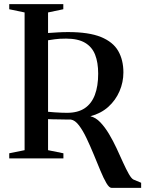

<svg xmlns="http://www.w3.org/2000/svg" viewBox="-20 -763 700 925"><path d="M517 142Q506 142 492.5 119Q479 96 464 59.8Q449 23.5 432 -17.8Q415 -59 397.2 -96.5Q379.5 -134 360.5 -159Q341.5 -184 321.5 -187Q311 -187 295.8 -187.2Q280.5 -187.5 264.5 -187.8Q248.5 -188 234.5 -188.2Q220.5 -188.5 211.5 -189V-39.5L285.5 -24.5V0H24.5V-24.5L98.5 -39.5V-703L24.5 -718.5V-743H285V-718.5L211.5 -703V-604Q234.5 -605.5 258.5 -607Q282.5 -608.5 308 -608.5Q408 -608.5 466.2 -584.8Q524.5 -561 549.5 -517.5Q574.5 -474 574.5 -414Q574.5 -367 555.8 -323.5Q537 -280 501.8 -248.2Q466.5 -216.5 415.5 -203Q441 -197 463.2 -173.8Q485.5 -150.5 505.2 -117.5Q525 -84.5 541.8 -48.2Q558.5 -12 573.2 20.5Q588 53 600.5 75Q613 97 623 102L660 117.5V142ZM303.5 -219.5Q355 -219.5 388 -241.5Q421 -263.5 437 -305.8Q453 -348 453 -408Q453 -462 438.2 -499.5Q423.5 -537 389.5 -557Q355.5 -577 298.5 -577Q264 -577 243.5 -573.8Q223 -570.5 211.5 -569V-224.5Q225.5 -223 243.2 -221.8Q261 -220.5 277.5 -220Q294 -219.5 303.5 -219.5Z"/></svg>

Font: Merriweather 120pt Medium
Style: Regular
Weight: 500
Version: Version 2.100